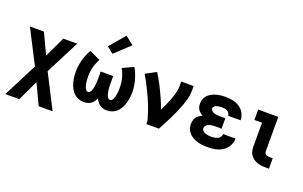

<svg xmlns="http://www.w3.org/2000/svg" viewBox="-107 -1268 3094 1962"><g transform="rotate(20 1440.0 -287.5)"><path d="M31 205H183L288 -18L394 205H545L357 -163L545 -530H394L288 -307L183 -530H31L219 -163Z M1059 8Q1095 8 1128.5 -7Q1162 -22 1184.5 -50.5Q1207 -79 1219.5 -113Q1232 -147 1238 -182.5Q1244 -218 1244 -254Q1244 -320 1226 -385Q1208 -450 1176 -507L1057 -452Q1083 -407 1095.5 -356Q1108 -305 1108 -254Q1108 -240 1107 -226Q1106 -212 1104.5 -198Q1103 -184 1100 -170Q1097 -156 1093 -142.5Q1089 -129 1079.5 -117Q1070 -105 1056 -105Q1041 -105 1031.5 -118.5Q1022 -132 1017.5 -146.5Q1013 -161 1010.5 -175.5Q1008 -190 1006.5 -205Q1005 -220 1004.5 -235Q1004 -250 1004 -265V-345H868V-265Q868 -250 867.5 -235Q867 -220 865.5 -205Q864 -190 861.5 -175.5Q859 -161 854.5 -146.5Q850 -132 840.5 -118.5Q831 -105 816 -105Q802 -105 793 -117Q784 -129 779.5 -142.5Q775 -156 772 -170Q769 -184 767.5 -198Q766 -212 765 -226Q764 -240 764 -254Q764 -305 777 -356Q790 -407 815 -452L697 -507Q664 -450 646.5 -385Q629 -320 629 -254Q629 -218 634.5 -182.5Q640 -147 652.5 -113Q665 -79 687.5 -50.5Q710 -22 743.5 -7Q777 8 813 8Q840 8 865 -2Q890 -12 907.5 -32Q925 -52 936 -76Q948 -52 965.5 -32Q983 -12 1008 -2Q1033 8 1059 8ZM919 -556 1081 -708 991 -780 849 -612Z M1491 0H1627Q1647 -38 1667 -76Q1687 -114 1706 -152.5Q1725 -191 1742 -230.5Q1759 -270 1774 -310Q1789 -350 1800 -392Q1811 -434 1811 -477V-530H1676V-477Q1676 -439 1665.5 -402Q1655 -365 1642 -329.5Q1629 -294 1613 -259Q1597 -224 1580 -190Q1558 -251 1531.5 -310Q1505 -369 1475.5 -426.5Q1446 -484 1411 -538L1297 -477Q1314 -450 1329.5 -421.5Q1345 -393 1359.5 -364Q1374 -335 1388 -306Q1402 -277 1415 -247Q1428 -217 1440 -187Q1452 -157 1462 -126Q1472 -95 1481.5 -64Q1491 -33 1491 0Z M2158 8Q2200 8 2241.5 0Q2283 -8 2319 -31Q2355 -54 2376 -92Q2397 -130 2397 -172H2262Q2262 -154 2251.5 -139.5Q2241 -125 2225 -118Q2209 -111 2192 -108Q2175 -105 2158 -105Q2141 -105 2125 -107Q2109 -109 2093 -114Q2077 -119 2064.5 -131Q2052 -143 2052 -160Q2052 -177 2064 -190.5Q2076 -204 2092.5 -209.5Q2109 -215 2126 -217Q2143 -219 2160 -219H2228V-332H2160Q2146 -332 2131.5 -334Q2117 -336 2103.5 -340.5Q2090 -345 2079 -356Q2068 -367 2068 -381Q2068 -395 2079 -405Q2090 -415 2103 -418.5Q2116 -422 2130 -423.5Q2144 -425 2158 -425Q2177 -425 2197 -420.5Q2217 -416 2231.5 -400.5Q2246 -385 2246 -365H2381V-366Q2381 -406 2362 -442Q2343 -478 2309 -500Q2275 -522 2236 -530Q2197 -538 2158 -538Q2127 -538 2096.5 -534Q2066 -530 2037 -519.5Q2008 -509 1983.5 -490Q1959 -471 1946 -442Q1933 -413 1933 -383Q1933 -360 1940.5 -339Q1948 -318 1964.5 -302.5Q1981 -287 2001 -277Q1977 -267 1956.5 -250Q1936 -233 1926.5 -208.5Q1917 -184 1917 -158Q1917 -125 1931 -94.5Q1945 -64 1971 -43.5Q1997 -23 2028.5 -11.5Q2060 0 2092.5 4Q2125 8 2158 8Z M2783 0H2823V-113H2783Q2770 -113 2758 -117Q2746 -121 2739 -132Q2732 -143 2732 -156V-530H2513V-417H2596V-156Q2596 -128 2604 -101.5Q2612 -75 2631 -54Q2650 -33 2675 -21Q2700 -9 2727.5 -4.5Q2755 0 2783 0Z"/></g></svg>

Font: Iosevka Sparkle Extrabold
Style: Regular
Weight: 800
Designer: Belleve Invis
Foundry: Belleve Invis
Version: Version 4.5.0; ttfautohint (v1.8.3)